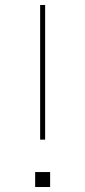

<svg xmlns="http://www.w3.org/2000/svg" viewBox="-20 -750 342 770"><path d="M141 -190V-730H161V-190ZM121 0V-60H181V0Z"/></svg>

Font: M PLUS 1 Thin Thin
Style: Regular
Weight: 250
Version: Version 1.001